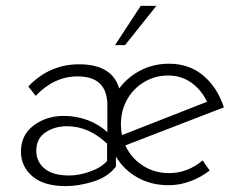

<svg xmlns="http://www.w3.org/2000/svg" viewBox="-20 -620 820 651"><path d="M667 -76 691 -42Q662 -19 625.5 -5.5Q589 8 552 8Q493 8 446.5 -18Q400 -44 373 -89V-55Q345 -19 295.5 -4Q246 11 204 11Q128 11 89.5 -22.5Q51 -56 51 -106Q51 -162 94 -194.5Q137 -227 197 -227Q239 -227 277.5 -212.5Q316 -198 344 -172V-263Q344 -361 243 -361Q164 -361 101 -295L76 -327Q148 -402 248 -402Q305 -402 339 -381Q373 -360 384 -320Q413 -359 457 -381.5Q501 -404 553 -404Q621 -404 669 -364Q717 -324 739 -256L405 -127Q424 -85 463.5 -59Q503 -33 553 -33Q616 -33 667 -76ZM390 -199Q390 -178 394 -162L682 -275Q663 -315 629 -339.5Q595 -364 550 -364Q506 -364 469 -342Q432 -320 411 -282.5Q390 -245 390 -199ZM343 -74V-133Q281 -192 207 -192Q165 -192 134 -171Q103 -150 103 -109Q103 -72 131 -48.5Q159 -25 215 -25Q247 -25 284.5 -38Q322 -51 343 -74ZM404 -467H370L457 -600H510Z"/></svg>

Font: Josefin Sans Light
Style: Regular
Weight: 300
Designer: Santiago Orozco
Foundry: Typemade
Version: Version 2.000